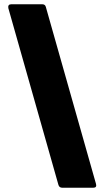

<svg xmlns="http://www.w3.org/2000/svg" viewBox="-20 -770 489 900"><path d="M417 110H272Q258 110 254 97L19 -732Q16 -750 33 -750H178Q192 -750 195 -737L430 92Q435 110 417 110Z"/></svg>

Font: LINE Seed Sans ExtraBold
Style: Regular
Weight: 800
Designer: LINE VX Design & Dalton Maag Ltd & Sandoll Inc
Foundry: Dalton Maag Ltd
Version: Version 1.003